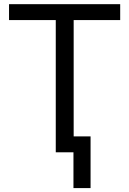

<svg xmlns="http://www.w3.org/2000/svg" viewBox="-20 -748 635 943"><path d="M24.4 -649.4V-727.5H570.3V-649.4H341.8V0H253.9V-649.4ZM424.8 -78.1V175.8H340.8V-78.1Z"/></svg>

Font: Inter Tight
Style: Regular
Weight: 400
Designer: Rasmus Andersson
Foundry: rsms
Version: Version 3.002